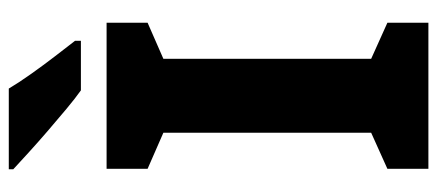

<svg xmlns="http://www.w3.org/2000/svg" viewBox="-292 -678 971 426"><g transform="rotate(-90 193.0 -465.5)"><path d="M355 0H31V-91L111 -127V-588L31 -623V-714H355V-623L275 -588V-127L355 -91ZM209 -931Q222 -909 241.5 -881.5Q261 -854 281 -828Q301 -802 315 -784V-771H205Q188 -783 164 -803Q140 -823 114.5 -845Q89 -867 66.5 -887.5Q44 -908 30 -921V-931Z"/></g></svg>

Font: Noto Sans Ethiopic SemiCondensed ExtraBold
Style: Regular
Weight: 800
Width: 4
Designer: Monotype Design Team
Foundry: Monotype Imaging Inc.
Version: Version 2.102; ttfautohint (v1.8.4.7-5d5b)